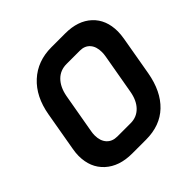

<svg xmlns="http://www.w3.org/2000/svg" viewBox="-183 -870 1039 1039"><g transform="rotate(-45 337.0 -350.0)"><path d="M41 -188Q41 -210 46 -238L85 -462Q105 -578 176 -643Q247 -708 353 -708H459Q556 -708 612 -656Q668 -604 668 -514Q668 -492 663 -462L624 -238Q603 -120 536 -56Q469 8 361 8H255Q157 8 99 -45Q41 -98 41 -188ZM366 -114Q412 -114 443.5 -146Q475 -178 485 -236L525 -464Q528 -481 528 -496Q528 -538 507 -562Q486 -586 449 -586H347Q299 -586 267 -554Q235 -522 224 -464L184 -236Q181 -220 181 -205Q181 -163 203 -138.5Q225 -114 264 -114Z"/></g></svg>

Font: Bai Jamjuree
Style: Bold Italic
Weight: 700
Italic angle: -10°
Designer: Katatrad Aksorn Co.,Ltd.
Foundry: Cadson Demak Co.,Ltd.
Version: Version 1.000; ttfautohint (v1.6)